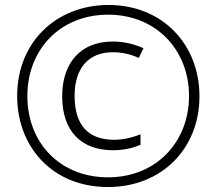

<svg xmlns="http://www.w3.org/2000/svg" viewBox="-20 -743 870 772"><path d="M414 9C630 9 782 -145 782 -356C782 -563 635 -723 416 -723C209 -723 49 -576 49 -357C49 -153 190 9 414 9ZM414 -30C223 -30 90 -167 90 -357C90 -544 222 -684 415 -684C607 -684 740 -543 740 -357C740 -174 610 -30 414 -30ZM434 -139C473 -139 511 -146 545 -161V-203C507 -188 472 -181 439 -181C336 -181 280 -238 280 -358C280 -468 335 -533 434 -533C470 -533 506 -525 538 -510L557 -549C520 -566 478 -576 433 -576C305 -576 230 -491 230 -356C230 -215 307 -139 434 -139Z"/></svg>

Font: Noto Sans Lao ExtraCondensed Light
Style: Regular
Weight: 300
Width: 2
Designer: Monotype Design Team
Foundry: Monotype Imaging Inc.
Version: Version 2.003